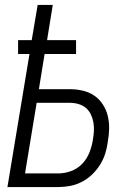

<svg xmlns="http://www.w3.org/2000/svg" viewBox="-20 -755 540 775"><path d="M10 0 99 -537H53V-593H108L132 -735H193L170 -593H287V-537H160L137 -395H262Q289 -395 314.5 -389Q340 -383 360.5 -369Q381 -355 395 -333.5Q409 -312 415 -287Q421 -262 420.5 -235.5Q420 -209 415 -182Q412 -158 404.5 -134.5Q397 -111 383.5 -89.5Q370 -68 351 -50Q332 -32 309.5 -20.5Q287 -9 263 -4.5Q239 0 215 0ZM81 -55H215Q241 -55 267 -64.5Q293 -74 312 -94Q331 -114 341 -139.5Q351 -165 355 -191Q358 -208 359 -226Q360 -244 357 -261Q354 -278 346.5 -293.5Q339 -309 326.5 -319.5Q314 -330 297 -335Q280 -340 262 -340H128Z"/></svg>

Font: Iosevka SS04 Light
Style: Italic
Weight: 300
Italic angle: -9°
Monospace: yes
Designer: Belleve Invis
Foundry: Belleve Invis
Version: Version 19.0.0; ttfautohint (v1.8.4)